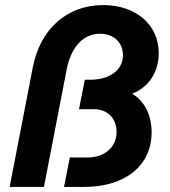

<svg xmlns="http://www.w3.org/2000/svg" viewBox="-20 -736 668 756"><path d="M109 -470 18 0H153L244 -470C263 -555 310 -603 374 -603C428 -603 464 -569 464 -519C464 -460 413 -422 334 -422H314L291 -306H351C403 -306 439 -270 439 -217C439 -157 393 -116 325 -116H255L232 0H312C473 0 577 -84 577 -215C577 -285 547 -340 500 -367C565 -392 605 -451 605 -527C605 -639 515 -716 386 -716C244 -716 138 -622 109 -470Z"/></svg>

Font: Uncut Sans
Style: Bold Italic
Weight: 700
Italic angle: -11°
Designer: Kasper Nordkvist
Foundry: UNCUT.wtf
Version: Version 1.304;Glyphs 3.2 (3246)